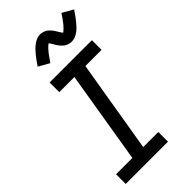

<svg xmlns="http://www.w3.org/2000/svg" viewBox="-294 -1049 1124 1124"><g transform="rotate(-45 268.0 -487.0)"><path d="M27 0V-80H162L257 -655H132V-735H482V-655H348L252 -80H377V0ZM215 -812 148 -850Q160 -868 170.5 -882.5Q181 -897 191 -909Q201 -921 210.5 -931Q220 -941 233 -951Q246 -961 261 -967.5Q276 -974 292 -974Q296 -974 301 -973Q306 -972 310.5 -971Q315 -970 319 -968.5Q323 -967 327.5 -965Q332 -963 335.5 -960.5Q339 -958 342 -955Q345 -952 348.5 -949Q352 -946 355 -942Q358 -938 361 -934.5Q364 -931 366 -927.5Q368 -924 370.5 -920.5Q373 -917 375 -913.5Q377 -910 380 -905Q383 -900 385.5 -896.5Q388 -893 389.5 -890.5Q391 -888 394 -885Q397 -887 399.5 -889Q402 -891 406 -894.5Q410 -898 412 -900Q414 -902 416 -904Q418 -906 420 -908.5Q422 -911 424.5 -913.5Q427 -916 429.5 -919Q432 -922 434.5 -925.5Q437 -929 439.5 -932.5Q442 -936 445 -939.5Q448 -943 450.5 -947Q453 -951 456 -955.5Q459 -960 462 -964.5Q465 -969 469 -974L536 -936Q524 -918 513.5 -903.5Q503 -889 493 -877Q483 -865 473.5 -854.5Q464 -844 451 -834Q438 -824 423 -818Q408 -812 392 -812Q387 -812 381.5 -813Q376 -814 371 -815.5Q366 -817 361 -819Q356 -821 351.5 -823.5Q347 -826 343.5 -829.5Q340 -833 336.5 -836Q333 -839 329 -843.5Q325 -848 322 -852Q319 -856 316.5 -860Q314 -864 311.5 -868Q309 -872 306 -877Q303 -882 300 -887Q297 -892 295 -895Q293 -898 290 -901Q286 -899 284 -897Q282 -895 278 -891.5Q274 -888 272 -886Q270 -884 268 -882Q266 -880 264 -877.5Q262 -875 259.5 -872Q257 -869 254.5 -866.5Q252 -864 249.5 -860.5Q247 -857 244.5 -853.5Q242 -850 239 -846.5Q236 -843 233.5 -838.5Q231 -834 228 -830Q225 -826 221.5 -821.5Q218 -817 215 -812Z"/></g></svg>

Font: Iosevka SS04 Medium Oblique
Style: Regular
Weight: 500
Italic angle: -9°
Monospace: yes
Designer: Belleve Invis
Foundry: Belleve Invis
Version: Version 19.0.0; ttfautohint (v1.8.4)